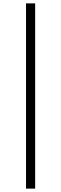

<svg xmlns="http://www.w3.org/2000/svg" viewBox="-20 -842 362 1136"><path d="M134 274V-822H188V274Z"/></svg>

Font: Noto Serif JP ExtraLight Medium
Style: Regular
Weight: 500
Version: Version 2.003-H1;hotconv 1.1.1;makeotfexe 2.6.0